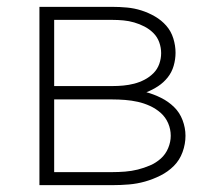

<svg xmlns="http://www.w3.org/2000/svg" viewBox="-20 -540 640 560"><path d="M95 0V-520H308Q329 -520 350.5 -518Q372 -516 392.5 -509.5Q413 -503 432 -492Q451 -481 465 -465Q479 -449 485.5 -428Q492 -407 492 -386Q492 -367 486.5 -348Q481 -329 469 -314Q457 -299 441 -288.5Q425 -278 407 -271Q429 -265 450 -254.5Q471 -244 487.5 -228Q504 -212 512.5 -189.5Q521 -167 521 -144Q521 -120 512.5 -96.5Q504 -73 487 -56Q470 -39 448 -28Q426 -17 403 -10.5Q380 -4 356 -2Q332 0 308 0ZM138 -289H308Q324 -289 340 -290.5Q356 -292 371.5 -296Q387 -300 401.5 -307.5Q416 -315 427.5 -326.5Q439 -338 444.5 -353.5Q450 -369 450 -385Q450 -401 444.5 -416.5Q439 -432 427.5 -443.5Q416 -455 401.5 -462.5Q387 -470 371.5 -474.5Q356 -479 340 -480.5Q324 -482 308 -482H138ZM138 -38H308Q326 -38 345 -39.5Q364 -41 382 -45.5Q400 -50 417.5 -57.5Q435 -65 449 -77.5Q463 -90 470.5 -108Q478 -126 478 -144Q478 -163 470.5 -180.5Q463 -198 449 -210.5Q435 -223 417.5 -231Q400 -239 382 -243Q364 -247 345 -248.5Q326 -250 308 -250H138Z"/></svg>

Font: Iosevka Aile Extralight
Style: Regular
Weight: 200
Designer: Belleve Invis
Foundry: Belleve Invis
Version: Version 31.1.0; ttfautohint (v1.8.4)